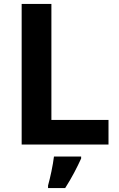

<svg xmlns="http://www.w3.org/2000/svg" viewBox="-20 -827 605 975"><path d="M90 -93H531V-218H241V-807H90ZM392 -22V-32H254C249 11 235 76 224 115V128H311C345 75 372 22 392 -22Z"/></svg>

Font: Noto Sans Telugu UI
Style: Bold
Weight: 700
Designer: Jelle Bosma - Monotype Design Team
Foundry: Monotype Imaging Inc.
Version: Version 2.005